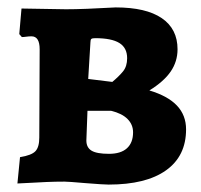

<svg xmlns="http://www.w3.org/2000/svg" viewBox="-20 -490 542 518"><path d="M67 3 27 5 34 -66Q65 -71 75.5 -82Q86 -93 86 -119L87 -357Q87 -392 65 -392Q58 -392 51 -391Q44 -390 39 -390L32 -398L38 -467L158 -465Q205 -465 292 -470Q374 -470 416.5 -441Q459 -412 459 -357Q459 -324 440.5 -297Q422 -270 383 -246Q433 -231 457.5 -205Q482 -179 482 -141Q482 -69 428 -30.5Q374 8 273 8Q260 8 210 4Q164 0 154 0Q129 0 106 1Q83 2 67 3ZM283 -269Q301 -284 312 -297.5Q323 -311 323 -333Q323 -361 302 -374Q281 -387 237 -387Q229 -387 226.5 -385Q224 -383 224 -376L218 -277ZM213 -111Q213 -92 227 -83.5Q241 -75 274 -75Q306 -75 322.5 -90Q339 -105 339 -133Q339 -154 324 -169Q309 -184 280 -191H216Z"/></svg>

Font: Alegreya ExtraBold
Style: Regular
Weight: 800
Designer: Juan Pablo del Peral
Foundry: Huerta Tipografica
Version: Version 2.007; ttfautohint (v1.6)